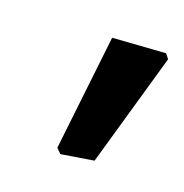

<svg xmlns="http://www.w3.org/2000/svg" viewBox="-60 -697 331 346"><g transform="rotate(20 106.0 -524.0)"><path d="M205 -642 212 -633 150 -416 88 -406 79 -415 104 -635Z"/></g></svg>

Font: Alegreya Sans SC
Style: Bold Italic
Weight: 700
Italic angle: -7°
Designer: Juan Pablo del Peral
Foundry: Huerta Tipografica
Version: Version 2.007